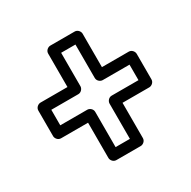

<svg xmlns="http://www.w3.org/2000/svg" viewBox="-132 -742 820 825"><g transform="rotate(-30 278.0 -330.0)"><path d="M339 -373H472V-296H339C324 -296 314 -282 314 -271V-96H243V-271C243 -286 229 -296 218 -296H84V-373H218C233 -373 243 -387 243 -398V-564H314V-398C314 -383 328 -373 339 -373ZM364 -423V-589C364 -600 354 -614 339 -614H218C207 -614 193 -604 193 -589V-423H59C48 -423 34 -413 34 -398V-271C34 -260 44 -246 59 -246H193V-71C193 -60 203 -46 218 -46H339C350 -46 364 -56 364 -71V-246H497C508 -246 522 -256 522 -271V-398C522 -409 512 -423 497 -423Z"/></g></svg>

Font: Asimov
Style: NarOu
Weight: 500
Designer: Google
Version: Version 2.000980; 2014